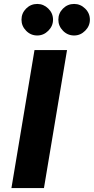

<svg xmlns="http://www.w3.org/2000/svg" viewBox="-20 -954 476 974"><path d="M155 -700H320L203 0H38ZM169 -934Q201 -934 225 -910.5Q249 -887 249 -854Q249 -822 225 -798Q201 -774 169 -774Q136 -774 112.5 -798Q89 -822 89 -854Q89 -887 112.5 -910.5Q136 -934 169 -934ZM356 -934Q388 -934 412 -910.5Q436 -887 436 -854Q436 -822 412 -798Q388 -774 356 -774Q323 -774 299.5 -798Q276 -822 276 -854Q276 -887 299.5 -910.5Q323 -934 356 -934Z"/></svg>

Font: Oak Sans ExtraBold
Style: Italic
Weight: 800
Italic angle: -9.49998°
Foundry: Erik Kennedy, Walven
Version: Version 1.000